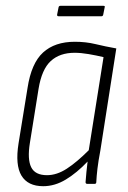

<svg xmlns="http://www.w3.org/2000/svg" viewBox="-20 -634 442 662"><path d="M129 8Q76 8 54 -28.5Q32 -65 44 -140L75 -331Q88 -416 128.5 -453Q169 -490 238 -490Q276 -490 309 -482Q342 -474 381 -467L326 -115Q319 -78 316 -52.5Q313 -27 312 -6Q312 0 306 0H281Q275 0 275 -6Q276 -23 278 -41Q280 -59 282 -77Q245 -38 207 -15Q169 8 129 8ZM142 -30Q176 -30 210.5 -52.5Q245 -75 286 -116L337 -437Q312 -443 285.5 -447.5Q259 -452 237 -452Q186 -452 155 -423.5Q124 -395 113 -328L83 -141Q74 -85 87.5 -57.5Q101 -30 142 -30ZM182 -578Q176 -578 177 -584L182 -609Q183 -614 189 -614H336Q343 -614 341 -609L336 -584Q335 -578 330 -578Z"/></svg>

Font: Sofia Sans Condensed ExtraLight
Style: Italic
Weight: 250
Italic angle: -9°
Version: Version 4.100